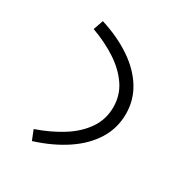

<svg xmlns="http://www.w3.org/2000/svg" viewBox="-187 -894 1124 1156"><g transform="rotate(30 375.0 -315.5)"><path d="M190 104 163 36Q264 1 343 -49Q422 -99 467.5 -166Q513 -233 513 -317Q513 -400 468.5 -465.5Q424 -531 348 -581Q272 -631 175 -666L199 -735Q320 -697 410 -636.5Q500 -576 549.5 -496Q599 -416 599 -320Q599 -221 548.5 -139.5Q498 -58 406 3.5Q314 65 190 104Z"/></g></svg>

Font: Inconsolata ExtraExpanded Thin
Style: Regular
Weight: 100
Width: 8
Monospace: yes
Designer: Raph Levien, Cyreal, Brenton Simpson
Foundry: Raph Levien, Cyreal, Google
Version: Version 3.100; ttfautohint (v1.8.4.7-5d5b)